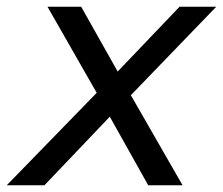

<svg xmlns="http://www.w3.org/2000/svg" viewBox="-60 -550 662 570"><path d="M-40 0 251 -299 241 -250 81 -530H181L306 -308L262 -309L473 -530H582L304 -242L312 -296L482 0H380L250 -232H293L72 0Z"/></svg>

Font: MOST Montserrat Medium
Style: Italic
Weight: 500
Italic angle: -11.3°
Designer: Julieta Ulanovsky
Foundry: Julieta Ulanovsky
Version: Version 8.000;March 11, 2024;FontCreator 15.0.0.2926 64-bit